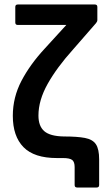

<svg xmlns="http://www.w3.org/2000/svg" viewBox="-20 -703 476 854"><path d="M323 131Q312 131 312 120V40Q312 17 301 8.5Q290 0 260 0H233Q132 0 84.5 -48.5Q37 -97 37 -188Q37 -270 75.5 -343.5Q114 -417 180 -488L275 -592H59Q48 -592 48 -603V-672Q48 -683 59 -683H402Q413 -683 413 -672V-614Q413 -607 407 -600L305 -483Q233 -403 192 -330Q151 -257 151 -189Q151 -142 177 -119.5Q203 -97 264 -96Q323 -96 357.5 -89.5Q392 -83 406.5 -61.5Q421 -40 421 6V120Q421 131 410 131Z"/></svg>

Font: Sofia Sans Semi Condensed
Style: Bold
Weight: 700
Designer: Botio Nikoltchev, Ani Petrova
Foundry: lettersoup
Version: Version 4.100; ttfautohint (v1.8.4.7-5d5b)